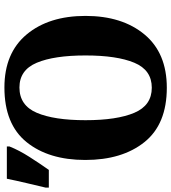

<svg xmlns="http://www.w3.org/2000/svg" viewBox="-38 -792 775 869"><g transform="rotate(-90 349.5 -357.5)"><path d="M387 10Q544 10 628 -91Q712 -192 712 -358Q712 -524 628 -624.5Q544 -725 388 -725Q222 -725 141 -625Q60 -525 60 -359Q60 -192 141 -91Q222 10 387 10ZM387 -58Q307 -58 273.5 -137Q240 -216 240 -358Q240 -500 273.5 -578.5Q307 -657 388 -657Q467 -657 500 -578.5Q533 -500 533 -358Q533 -216 500 -137Q467 -58 387 -58ZM-65 -524H15Q44 -565 74 -612Q104 -659 121 -702V-714H-25Q-33 -674 -44.5 -625.5Q-56 -577 -65 -539Z"/></g></svg>

Font: Noto Serif SemiCondensed Extra
Style: Regular
Weight: 800
Width: 4
Designer: Monotype Design Team
Foundry: Monotype Imaging Inc.
Version: Version 1.002